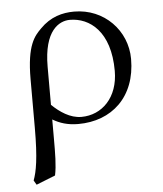

<svg xmlns="http://www.w3.org/2000/svg" viewBox="-49 -462 622 733"><g transform="rotate(-5 262.0 -96.0)"><path d="M135 198C143 160 143 113 143 58V-16C170 0 200 10 241 10C369 10 463 -74 463 -220C463 -329 377 -419 262 -419C217 -419 171 -407 131 -366C105 -340 74 -308 74 -176V10C74 128 64 178 52 210L62 227ZM397 -180C397 -78 334 -16 255 -16C212 -16 173 -43 143 -72V-218C143 -357 202 -389 243 -389C319 -389 397 -331 397 -180Z"/></g></svg>

Font: Libertinus Serif Display
Style: Regular
Weight: 400
Designer: Philipp H. Poll, Khaled Hosny
Foundry: Caleb Maclennan
Version: Version 7.050;RELEASE